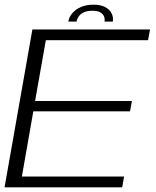

<svg xmlns="http://www.w3.org/2000/svg" viewBox="-24 -801 668 821"><path d="M-4.5 0H498.5L506.5 -46H69.5L118.5 -325H532L540 -369H126L172 -629H609L617.5 -675H114.5ZM376.5 -781Q344.5 -781 321.8 -771Q299 -761 285 -744.2Q271 -727.5 268 -708.5H303Q305.5 -720.5 312.8 -731Q320 -741.5 334.2 -748.2Q348.5 -755 371.5 -755Q393 -755 404.8 -748.2Q416.5 -741.5 420.8 -731Q425 -720.5 423 -708.5H458.5Q461.5 -727.5 453 -744.2Q444.5 -761 425 -771Q405.5 -781 376.5 -781Z"/></svg>

Font: Anybody SemiExpanded Light
Style: Italic
Weight: 300
Width: 6
Italic angle: -10°
Version: Version 1.113;gftools[0.9.25]